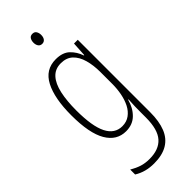

<svg xmlns="http://www.w3.org/2000/svg" viewBox="-308 -765 1046 1046"><g transform="rotate(-45 215.0 -242.5)"><path d="M201 -539Q254 -539 282.5 -511.5Q311 -484 324 -445H327L332 -529H361V29Q361 99 342 146.5Q323 194 282.5 218Q242 242 179 242Q146 242 117.5 234.5Q89 227 63 211V173Q92 190 118.5 198.5Q145 207 179 207Q251 207 287.5 166Q324 125 324 33V-8Q324 -30 324.5 -52Q325 -74 327 -104H324Q311 -54 278.5 -22Q246 10 195 10Q124 10 84.5 -57Q45 -124 45 -263Q45 -393 83 -466Q121 -539 201 -539ZM205 -504Q161 -504 134 -474.5Q107 -445 95 -390.5Q83 -336 83 -263Q83 -140 112.5 -82Q142 -24 200 -24Q233 -24 257 -41.5Q281 -59 295.5 -87.5Q310 -116 317 -152Q324 -188 324 -226V-317Q324 -370 312 -412.5Q300 -455 274 -479.5Q248 -504 205 -504ZM209 -727Q225 -727 232 -715.5Q239 -704 239 -689Q239 -671 231 -660.5Q223 -650 209 -650Q194 -650 186.5 -661Q179 -672 179 -688Q179 -704 186 -715.5Q193 -727 209 -727Z"/></g></svg>

Font: Noto Sans Khmer ExtraCondensed ExtraLight
Style: Regular
Weight: 250
Width: 2
Designer: Danh Hong and the Monotype Design Team
Foundry: Monotype Imaging Inc.
Version: Version 2.004